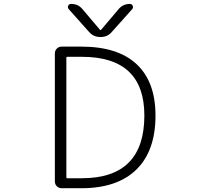

<svg xmlns="http://www.w3.org/2000/svg" viewBox="-20 -995 1040 993"><path d="M726.6 -397.5Q726.6 -701.2 403.3 -701.2H328.1Q323.2 -701.2 323.2 -697.3V-78.1Q323.2 -73.2 328.1 -73.2H403.3Q726.6 -73.2 726.6 -397.5ZM784.2 -397.5Q784.2 -214.8 685.5 -118.2Q586.9 -21.5 400.4 -21.5H298.8Q284.2 -21.5 273.9 -31.7Q263.7 -42 263.7 -56.6V-718.8Q263.7 -733.4 273.9 -743.7Q284.2 -753.9 298.8 -753.9H400.4Q589.8 -753.9 687 -662.6Q784.2 -571.3 784.2 -397.5ZM593.8 -948.2Q616.2 -974.6 650.4 -974.6H652.3Q662.1 -974.6 666 -965.8Q668 -961.9 668 -959Q668 -953.1 664.1 -948.2L558.6 -830.1Q536.1 -803.7 502 -803.7H498Q462.9 -803.7 440.4 -830.1L335 -948.2Q331.1 -953.1 331.1 -959Q331.1 -961.9 333 -965.8Q336.9 -974.6 347.7 -974.6H349.6Q383.8 -974.6 406.2 -948.2L497.1 -840.8Q500 -837.9 502.9 -840.8Z"/></svg>

Font: Gen Jyuu Gothic L Monospace Light
Style: Regular
Weight: 300
Designer: [Source Han Sans]
Ryoko NISHIZUKA  (kana & ideographs); Paul D. Hunt (Latin, Greek & Cyrillic); Wenlong ZHANG  (bopomofo
Version: Version 1.002.20150607